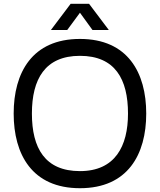

<svg xmlns="http://www.w3.org/2000/svg" viewBox="-20 -977 840 1011"><path d="M401 14C653 14 750 -164 750 -379C750 -594 653 -772 401 -772C149 -772 52 -594 52 -379C52 -164 149 14 401 14ZM148 -379C148 -560 217 -683 401 -683C586 -683 654 -560 654 -379C654 -207 586 -76 401 -76C217 -76 148 -197 148 -379ZM248 -819H334L401 -910L467 -819H553L449 -957H352Z"/></svg>

Font: Hibana 45 SubMedium
Style: Regular
Weight: 500
Width: 6
Designer: pygmalion
Foundry: ybstudio
Version: Version 2021.007;FEAKit 1.0